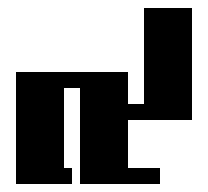

<svg xmlns="http://www.w3.org/2000/svg" viewBox="-20 -460 520 480"><path d="M340 -440H460V-160H300V-40H380V0H180V-240H140V-40H160V0H20V-280H300V-200H340Z"/></svg>

Font: SOV_poster
Style: Bold
Weight: 700
Version: Version 1.00